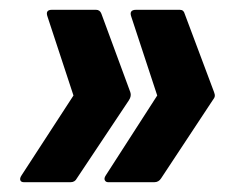

<svg xmlns="http://www.w3.org/2000/svg" viewBox="-20 -460 481 392"><path d="M347 -440Q355 -440 357 -432L417 -272Q419 -267 418.5 -263.5Q418 -260 414 -255L309 -96Q304 -88 295 -88H201Q196 -88 194 -92Q192 -96 196 -102L301 -265L248 -426Q243 -440 258 -440ZM176 -440Q184 -440 187 -432L246 -272Q249 -264 243 -255L137 -96Q133 -88 124 -88H29Q23 -88 21.5 -92Q20 -96 24 -102L130 -265L77 -426Q72 -440 86 -440Z"/></svg>

Font: Sofia Sans Condensed ExtraBold
Style: Italic
Weight: 800
Italic angle: -9°
Version: Version 4.100